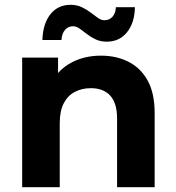

<svg xmlns="http://www.w3.org/2000/svg" viewBox="-20 -777 731 797"><path d="M399 -546Q463 -546 513.5 -520.5Q564 -495 593 -442.5Q622 -390 622 -308V0H466V-285Q466 -349 437.5 -380Q409 -411 357 -411Q320 -411 290.5 -395.5Q261 -380 244.5 -348Q228 -316 228 -266V0H72V-538H221V-474Q244 -500 276 -517Q330 -546 399 -546ZM423 -604Q397 -604 377 -613.5Q357 -623 341 -635.5Q325 -648 311 -658Q297 -668 283 -668Q263 -668 250 -653Q237 -638 235 -611H156Q158 -678 189 -717.5Q220 -757 273 -757Q299 -757 319 -747.5Q339 -738 355.5 -725.5Q372 -713 386 -703Q400 -693 413 -693Q434 -693 447 -707.5Q460 -722 461 -747H540Q539 -683 507.5 -643.5Q476 -604 423 -604Z"/></svg>

Font: Montserrat Z
Style: Bold
Weight: 700
Designer: Julieta Ulanovsky
Foundry: Julieta Ulanovsky
Version: Version 8.000